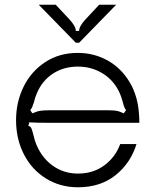

<svg xmlns="http://www.w3.org/2000/svg" viewBox="-20 -783 657 813"><path d="M48 -274Q48 -351 80 -416Q112 -481 171.5 -520Q231 -559 309 -559Q378 -559 435.5 -527Q493 -495 529 -435Q565 -375 569 -293Q570 -284 570 -263H186Q129 -263 104 -265L100 -250Q109 -248 112.5 -240.5Q116 -233 120 -217Q125 -196 128 -187Q150 -122 198.5 -85Q247 -48 310 -48Q375 -48 422 -83Q469 -118 489 -173H558Q533 -92 469 -41Q405 10 310 10Q235 10 175 -27Q115 -64 81.5 -129Q48 -194 48 -274ZM117 -303Q137 -312 151.5 -314Q166 -316 186 -316H441Q459 -316 472 -314Q485 -312 504 -303L514 -317Q506 -325 501 -347Q494 -372 489 -384Q466 -439 418 -470Q370 -501 310 -501Q250 -501 204.5 -471.5Q159 -442 136 -388Q130 -375 123 -348Q120 -338 116.5 -330Q113 -322 108 -317ZM301 -602 144 -763H216L273 -702Q301 -672 301 -652H315Q315 -672 343 -702L400 -763H472L315 -602Z"/></svg>

Font: Open Sauce Sans Light
Style: Regular
Weight: 300
Designer: Alfredo Marco Pradil
Foundry: Creative Sauce Fz LLC
Version: Version 1.477